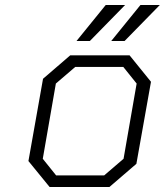

<svg xmlns="http://www.w3.org/2000/svg" viewBox="-20 -743 655 763"><path d="M284 -580 400 -723H477L337 -580ZM422 -580 538 -723H615L475 -580ZM177 0 93 -103 151 -430 259 -523H495L580 -418L522 -92L415 0ZM203 -46H394L471 -112L523 -411L470 -477H279L202 -411L150 -112Z"/></svg>

Font: Tomorrow Light
Style: Italic
Weight: 300
Italic angle: -10°
Designer: Tony de Marco, Monica Rizzolli
Foundry: Just in Type
Version: Version 2.002